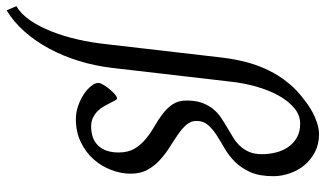

<svg xmlns="http://www.w3.org/2000/svg" viewBox="-302 -552 1018 601"><g transform="rotate(90 207.5 -252.0)"><path d="M459 -598.1Q459 -554.7 446.3 -526.1Q433.6 -497.6 414.3 -478.3Q395 -459 372.6 -446Q350.1 -433.1 330.8 -420.7Q311.5 -408.2 298.8 -393.8Q286.1 -379.4 286.1 -356.9Q286.1 -339.4 298.3 -325.7Q310.5 -312 328.9 -299.3Q347.2 -286.6 368.7 -273.2Q390.1 -259.8 408.4 -242.9Q426.8 -226.1 439 -204.1Q451.2 -182.1 451.2 -151.9Q451.2 -121.6 439.7 -91.1Q428.2 -60.5 406.5 -35.9Q384.8 -11.2 352.8 4.4Q320.8 20 279.8 20Q259.3 20 239 12.9Q218.8 5.9 202.9 -4.6Q187 -15.1 177 -27.6Q167 -40 167 -50.8Q167 -55.7 172.6 -65.4Q178.2 -75.2 186 -84.7Q193.8 -94.2 202.1 -101.6Q210.4 -108.9 215.8 -108.9Q218.8 -108.9 221.9 -102.8Q225.1 -96.7 229.5 -87.9Q233.9 -79.1 240 -68.4Q246.1 -57.6 254.6 -48.8Q263.2 -40 275.1 -33.9Q287.1 -27.8 303.2 -27.8Q342.3 -27.8 363.5 -50Q384.8 -72.3 384.8 -113.8Q384.8 -143.6 372.8 -163.6Q360.8 -183.6 342.8 -198.5Q324.7 -213.4 303.5 -225.6Q282.2 -237.8 264.2 -251.5Q246.1 -265.1 234.1 -282.7Q222.2 -300.3 222.2 -326.2Q222.2 -355 229.5 -375Q236.8 -395 248.5 -409.4Q260.3 -423.8 275.4 -434.1Q290.5 -444.3 306.2 -453.4Q321.8 -462.4 336.9 -471.7Q352.1 -481 363.8 -493.2Q375.5 -505.4 382.8 -522Q390.1 -538.6 390.1 -563Q390.1 -585 384.8 -606.2Q379.4 -627.4 367.9 -644.3Q356.4 -661.1 338.4 -671.6Q320.3 -682.1 294.9 -682.1Q267.6 -682.1 245.4 -663.3Q223.1 -644.5 206.3 -614Q189.5 -583.5 178.5 -544.4Q167.5 -505.4 163.1 -464.8L120.1 -94.2Q113.8 -40 98.4 10Q83 60.1 59.8 103.3Q36.6 146.5 6.3 180.7Q-23.9 214.8 -60.1 236.8L-73.2 206.1Q-48.8 192.4 -28.8 163.1Q-8.8 133.8 6.1 95.7Q21 57.6 30.8 14.9Q40.5 -27.8 44.9 -67.9L87.9 -439Q92.8 -479 102.5 -515.6Q112.3 -552.2 128.4 -584.7Q144.5 -617.2 167.2 -645Q189.9 -672.9 221.2 -695.8Q234.4 -706.5 248.3 -714.8Q262.2 -723.1 276.1 -729Q290 -734.9 303 -738Q315.9 -741.2 327.1 -741.2Q358.4 -741.2 383.1 -728.5Q407.7 -715.8 424.6 -695.3Q441.4 -674.8 450.2 -649.2Q459 -623.5 459 -598.1Z"/></g></svg>

Font: Gentium Plus Viet
Style: Italic
Weight: 400
Italic angle: -8°
Designer: J. Victor Gaultney, Annie Olsen, Iska Routamaa, Becca Hirsbrunner
Foundry: SIL International
Version: Version 5.000